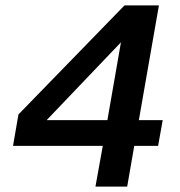

<svg xmlns="http://www.w3.org/2000/svg" viewBox="-20 -688 662 708"><path d="M332 0 359 -150H28L48 -266L439 -668H566L492 -245H580L563 -150H475L449 0ZM152 -245H376L426 -532Z"/></svg>

Font: Gantari SemiBold
Style: Italic
Weight: 600
Italic angle: -10°
Designer: Anugrah Pasau
Foundry: Lafontype
Version: Version 1.000